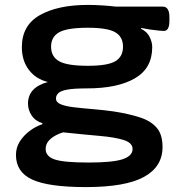

<svg xmlns="http://www.w3.org/2000/svg" viewBox="-20 -550 740 782"><path d="M330 212Q178 212 111.5 181.5Q45 151 45 81Q45 51 60.5 26.5Q76 2 100.5 -16.5Q125 -35 152 -44L153 -48Q124 -57 109 -79.5Q94 -102 94 -128Q94 -194 175 -216Q126 -228 97.5 -265.5Q69 -303 69 -358Q69 -447 142.5 -488.5Q216 -530 338 -530Q364 -530 396.5 -528Q429 -526 452 -523H643Q670 -523 670 -480V-465Q670 -424 647 -424Q642 -424 625.5 -425.5Q609 -427 589.5 -430Q570 -433 556 -436L554 -433Q579 -421 589.5 -399.5Q600 -378 600 -358Q600 -272 529.5 -231Q459 -190 334 -190Q281 -190 254 -185Q227 -180 217.5 -170.5Q208 -161 208 -149Q208 -133 228 -125Q248 -117 282 -113Q316 -109 358.5 -105.5Q401 -102 444 -96Q507 -86 551 -71.5Q595 -57 618.5 -29.5Q642 -2 642 49Q642 129 566.5 170.5Q491 212 330 212ZM338 -282Q418 -282 449.5 -300.5Q481 -319 481 -360Q481 -400 449.5 -418.5Q418 -437 338 -437Q254 -437 221 -418.5Q188 -400 188 -360Q188 -319 221 -300.5Q254 -282 338 -282ZM341 112Q439 112 479.5 98.5Q520 85 520 57Q520 32 484.5 20.5Q449 9 385.5 3.5Q322 -2 237 -11Q205 -1 185.5 16Q166 33 166 57Q166 87 203 99.5Q240 112 341 112Z"/></svg>

Font: Asap Expanded SemiBold
Style: Regular
Weight: 600
Width: 7
Designer: Pablo Cosgaya
Foundry: Omnibus-Type
Version: Version 3.001; ttfautohint (v1.8.4.7-5d5b)